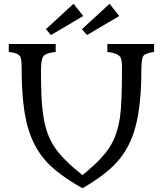

<svg xmlns="http://www.w3.org/2000/svg" viewBox="-20 -982 870 1025"><path d="M420.4 22.9Q294.9 -47.9 232.4 -114.3Q159.7 -191.4 127.9 -304.7Q95.7 -420.4 95.7 -612.3Q95.7 -668.5 87.9 -680.2Q75.2 -700.2 26.9 -704.6V-747.1H277.3V-704.6Q228 -699.7 212.9 -683.1Q198.7 -668 198.7 -603.5Q198.7 -539.1 201.2 -475.3Q203.6 -411.6 211.7 -360.8Q219.7 -310.1 234.4 -269.8Q249 -229.5 273.4 -193.4Q316.9 -129.4 420.4 -46.9Q521 -128.9 563.5 -193.4Q606.9 -259.8 621.1 -359.9Q631.3 -434.6 631.3 -622.1Q631.3 -668 620.1 -680.2Q602.1 -699.7 553.2 -704.6V-747.1H802.7V-704.6Q755.9 -698.7 744.6 -682.6Q734.4 -668 734.4 -591.8Q734.4 -515.6 726.8 -439.9Q719.2 -364.3 703.1 -304.7Q687 -245.1 661.9 -198.7Q636.7 -152.3 602.1 -114.3Q542.5 -48.3 420.4 22.9ZM417.5 -826.2 564.9 -961.9 616.7 -896.5 444.3 -794.9ZM225.1 -826.2 372.6 -961.9 424.3 -896.5 252 -794.9Z"/></svg>

Font: Metamorphous
Style: Regular
Weight: 400
Designer: James Grieshaber
Foundry: James Grieshaber
Version: Version 1.001